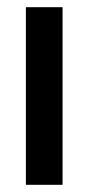

<svg xmlns="http://www.w3.org/2000/svg" viewBox="-20 -514 246 534"><path d="M52 -494H154V0H52Z"/></svg>

Font: Cabin Condensed Medium
Style: Regular
Weight: 500
Width: 3
Version: Version 2.001